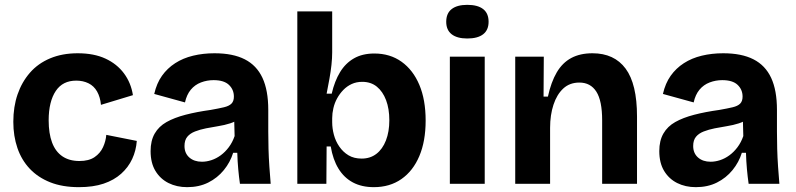

<svg xmlns="http://www.w3.org/2000/svg" viewBox="-20 -759 3286 793"><path d="M306 14Q238 14 187.5 -6Q137 -26 103 -62Q69 -98 52 -147.5Q35 -197 35 -256Q35 -318 52.5 -369Q70 -420 103.5 -458.5Q137 -497 187 -518Q237 -539 301 -539Q368 -539 415.5 -517Q463 -495 492 -456Q521 -417 529 -366L397 -326Q394 -358 381 -381Q368 -404 345.5 -415Q323 -426 295 -426Q267 -426 246 -415.5Q225 -405 210.5 -383.5Q196 -362 188.5 -331.5Q181 -301 181 -262Q181 -208 195 -170.5Q209 -133 237.5 -113.5Q266 -94 308 -94Q347 -94 370.5 -110Q394 -126 405.5 -151Q417 -176 419 -202L545 -177Q542 -137 526 -102.5Q510 -68 480.5 -41.5Q451 -15 408 -0.5Q365 14 306 14Z M753 14Q710 14 676 -3Q642 -20 622 -53Q602 -86 602 -135Q602 -178 619 -207.5Q636 -237 668 -255Q700 -273 746 -285Q792 -297 850 -305Q884 -311 905 -316Q926 -321 936 -331Q946 -341 946 -360Q946 -389 925.5 -408.5Q905 -428 862 -428Q835 -428 810 -418.5Q785 -409 768 -388.5Q751 -368 744 -336L617 -371Q627 -415 649 -446Q671 -477 703.5 -498Q736 -519 777.5 -529Q819 -539 866 -539Q942 -539 991 -514Q1040 -489 1064 -437.5Q1088 -386 1088 -305V-215Q1088 -180 1089 -144Q1090 -108 1092.5 -71.5Q1095 -35 1098 0H971Q967 -27 964 -60Q961 -93 960 -128H943Q931 -89 904.5 -56.5Q878 -24 840 -5Q802 14 753 14ZM814 -91Q833 -91 853 -97.5Q873 -104 891.5 -117.5Q910 -131 925 -151Q940 -171 949 -197L947 -274L970 -270Q954 -257 930.5 -249.5Q907 -242 881.5 -238Q856 -234 831 -229Q806 -224 785.5 -216Q765 -208 753.5 -194Q742 -180 742 -156Q742 -126 762 -108.5Q782 -91 814 -91Z M1524 14Q1474 14 1437.5 -5.5Q1401 -25 1378 -62.5Q1355 -100 1346 -154H1329L1328 0H1208V-251V-712H1352V-543Q1352 -519 1349 -491Q1346 -463 1340.5 -433Q1335 -403 1329 -372H1350Q1362 -424 1384.5 -461Q1407 -498 1442 -518Q1477 -538 1526 -538Q1591 -538 1638.5 -504Q1686 -470 1712 -408.5Q1738 -347 1738 -261Q1738 -176 1712 -114.5Q1686 -53 1638 -19.5Q1590 14 1524 14ZM1474 -104Q1509 -104 1534.5 -123.5Q1560 -143 1574 -179Q1588 -215 1588 -262Q1588 -310 1574.5 -345.5Q1561 -381 1536.5 -401Q1512 -421 1476 -421Q1452 -421 1432.5 -412Q1413 -403 1398 -387.5Q1383 -372 1372.5 -353Q1362 -334 1357 -312.5Q1352 -291 1352 -271V-254Q1352 -229 1359 -202.5Q1366 -176 1381.5 -153.5Q1397 -131 1419.5 -117.5Q1442 -104 1474 -104Z M1838 0V-525H1982V0ZM1910 -600Q1868 -600 1845.5 -617.5Q1823 -635 1823 -669Q1823 -704 1845.5 -721.5Q1868 -739 1910 -739Q1953 -739 1975.5 -721.5Q1998 -704 1998 -669Q1998 -635 1975.5 -617.5Q1953 -600 1910 -600Z M2108 0V-314V-525H2226L2225 -360H2243Q2256 -420 2279.5 -460Q2303 -500 2339.5 -519.5Q2376 -539 2427 -539Q2517 -539 2564 -475.5Q2611 -412 2611 -278V0H2467V-262Q2467 -343 2443 -380.5Q2419 -418 2373 -418Q2333 -418 2306.5 -393.5Q2280 -369 2266 -326.5Q2252 -284 2252 -231V0Z M2854 14Q2811 14 2777 -3Q2743 -20 2723 -53Q2703 -86 2703 -135Q2703 -178 2720 -207.5Q2737 -237 2769 -255Q2801 -273 2847 -285Q2893 -297 2951 -305Q2985 -311 3006 -316Q3027 -321 3037 -331Q3047 -341 3047 -360Q3047 -389 3026.5 -408.5Q3006 -428 2963 -428Q2936 -428 2911 -418.5Q2886 -409 2869 -388.5Q2852 -368 2845 -336L2718 -371Q2728 -415 2750 -446Q2772 -477 2804.5 -498Q2837 -519 2878.5 -529Q2920 -539 2967 -539Q3043 -539 3092 -514Q3141 -489 3165 -437.5Q3189 -386 3189 -305V-215Q3189 -180 3190 -144Q3191 -108 3193.5 -71.5Q3196 -35 3199 0H3072Q3068 -27 3065 -60Q3062 -93 3061 -128H3044Q3032 -89 3005.5 -56.5Q2979 -24 2941 -5Q2903 14 2854 14ZM2915 -91Q2934 -91 2954 -97.5Q2974 -104 2992.5 -117.5Q3011 -131 3026 -151Q3041 -171 3050 -197L3048 -274L3071 -270Q3055 -257 3031.5 -249.5Q3008 -242 2982.5 -238Q2957 -234 2932 -229Q2907 -224 2886.5 -216Q2866 -208 2854.5 -194Q2843 -180 2843 -156Q2843 -126 2863 -108.5Q2883 -91 2915 -91Z"/></svg>

Font: Bricolage Grotesque 24pt
Style: Bold
Weight: 700
Designer: Mathieu Triay
Foundry: Atelier Triay
Version: Version 1.001;gftools[0.9.33.dev8+g029e19f]